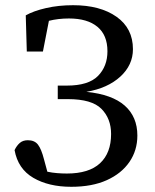

<svg xmlns="http://www.w3.org/2000/svg" viewBox="-20 -704 596 738"><path d="M254 14Q167 14 108 -20.5Q49 -55 36 -127Q44 -144 56 -154.5Q68 -165 87 -165Q113 -165 126 -148Q139 -131 149 -92L162 -44Q181 -40 200 -38.5Q219 -37 237 -37Q322 -37 364.5 -76.5Q407 -116 407 -189Q407 -248 370 -285.5Q333 -323 241 -323H202V-375H237Q320 -375 356.5 -412Q393 -449 393 -507Q393 -569 354.5 -601Q316 -633 245 -633Q204 -633 168 -624L145 -506H83L79 -645Q109 -662 157 -673Q205 -684 261 -684Q365 -684 428 -639.5Q491 -595 491 -515Q491 -454 442.5 -409.5Q394 -365 312 -351Q411 -341 459.5 -298Q508 -255 508 -183Q508 -126 477.5 -81.5Q447 -37 390.5 -11.5Q334 14 254 14Z"/></svg>

Font: Source Serif 4 SmText
Style: Regular
Weight: 400
Designer: Frank Grießhammer
Foundry: Adobe
Version: Version 4.005;hotconv 1.1.0;makeotfexe 2.6.0